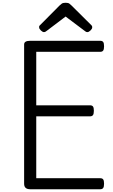

<svg xmlns="http://www.w3.org/2000/svg" viewBox="-20 -1373 823 1393"><path d="M199 0Q177 0 166 -10Q155 -20 155 -40V-1050Q155 -1064 166 -1070.5Q177 -1077 199 -1077H707Q722 -1077 728.5 -1068.5Q735 -1060 735 -1037Q735 -1015 728.5 -1006Q722 -997 707 -997H243V-609H633Q648 -609 654.5 -600.5Q661 -592 661 -569Q661 -547 654.5 -538Q648 -529 633 -529H243V-80H707Q722 -80 728.5 -71.5Q735 -63 735 -40Q735 -18 728.5 -9Q722 0 707 0ZM299 -1140Q289 -1140 276.5 -1152Q264 -1164 264 -1174Q264 -1177 264 -1181Q264 -1185 270 -1190L412 -1333Q419 -1340 428 -1346.5Q437 -1353 456 -1353Q475 -1353 483.5 -1346.5Q492 -1340 499 -1333L643 -1190Q648 -1185 648.5 -1181Q649 -1177 649 -1174Q649 -1164 636.5 -1152Q624 -1140 614 -1140Q607 -1140 602 -1143.5Q597 -1147 589 -1153L456 -1253L324 -1153Q317 -1147 311 -1143.5Q305 -1140 299 -1140Z"/></svg>

Font: Playwrite PT
Style: Regular
Weight: 400
Designer: Veronika Burian, José Scaglione
Foundry: TypeTogether
Version: Version 1.002